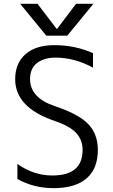

<svg xmlns="http://www.w3.org/2000/svg" viewBox="-20 -977 593 1007"><path d="M254.9 -56.6Q413.1 -56.6 413.1 -190.4Q413.1 -244.1 378.9 -280.3Q344.7 -316.4 266.6 -342.8Q59.6 -413.1 59.6 -561.5Q59.6 -645.5 113.8 -692.9Q168 -740.2 264.6 -740.2Q374 -740.2 467.8 -698.2V-622.1Q371.1 -674.8 271.5 -674.8Q211.9 -674.8 174.8 -647Q137.7 -619.1 137.7 -561.5Q137.7 -463.9 268.6 -419.9Q392.6 -378.9 442.9 -326.2Q493.2 -273.4 493.2 -190.4Q493.2 -92.8 434.1 -41.5Q375 9.8 260.7 9.8Q157.2 9.8 71.3 -38.1V-117.2Q156.2 -56.6 254.9 -56.6ZM279.3 -825.2 378.9 -957H469.7L333 -790H222.7L85.9 -957H176.8L277.3 -825.2Z"/></svg>

Font: Gen Shin Gothic Normal
Style: Regular
Weight: 300
Designer: [Source Han Sans]
Ryoko NISHIZUKA  (kana & ideographs); Paul D. Hunt (Latin, Greek & Cyrillic); Wenlong ZHANG  (bopomofo
Version: Version 1.002.20150607